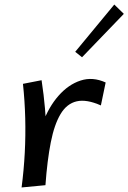

<svg xmlns="http://www.w3.org/2000/svg" viewBox="-20 -812 565 845"><path d="M180 3 138 -110Q141 -196 167.5 -268.5Q194 -341 237.5 -390.5Q281 -440 334.5 -457.5Q388 -475 445 -449L424 -348Q361 -376 317.5 -366Q274 -356 246.5 -310Q219 -264 203.5 -185.5Q188 -107 180 3ZM180 3 75 13Q85 -63 89 -139.5Q93 -216 91 -292.5Q89 -369 81 -443L163 -459Q173 -393 178 -334.5Q183 -276 184.5 -222Q186 -168 184.5 -112.5Q183 -57 180 3ZM341 -560 311 -584 483 -792 525 -751Z"/></svg>

Font: Marhey Light
Style: Regular
Weight: 300
Designer: Nur Syamsi & Bustanul Arifin
Foundry: Namelatype
Version: Version 1.000